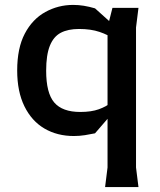

<svg xmlns="http://www.w3.org/2000/svg" viewBox="-20 -542 651 782"><path d="M281 12Q213 12 161 -18.5Q109 -49 79.5 -109Q50 -169 50 -255Q50 -346 81 -405Q112 -464 164.5 -493Q217 -522 278 -522Q300 -522 321.5 -518.5Q343 -515 367 -508L485 -402V-346Q470 -364 445.5 -382Q421 -400 385.5 -412Q350 -424 302 -424Q257 -424 227.5 -408.5Q198 -393 183 -355.5Q168 -318 168 -254Q168 -163 201 -124.5Q234 -86 307 -86Q352 -86 382.5 -97Q413 -108 432 -124Q451 -140 462 -155V-109L367 1Q348 5 326 8.5Q304 12 281 12ZM408 220 418 140V-431L438 -510H544L534 -430V140L544 220Z"/></svg>

Font: AR One Sans SemiBold
Style: Regular
Weight: 600
Designer: Niteesh Yadav
Foundry: Niteesh Yadav
Version: Version 1.001;gftools[0.9.33]